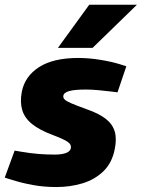

<svg xmlns="http://www.w3.org/2000/svg" viewBox="-28 -765 587 794"><path d="M205.4 8.5Q153.9 8.5 108.3 0.2Q62.6 -8 18.7 -22L-8.4 -30.5L32.5 -142.2L59 -137.7Q96.5 -131.2 130.9 -128.4Q165.4 -125.7 198.4 -125.7Q227.5 -125.7 245.4 -132.5Q263.2 -139.2 265.3 -153.8Q266.3 -161.9 261.3 -169.4Q256.2 -177 238.9 -186Q221.7 -195 185.6 -208.6Q135.1 -227.6 104.6 -252.1Q74.1 -276.6 64.1 -309.3Q54.1 -342 62.1 -385Q74.6 -449.4 133.4 -487.4Q192.3 -525.3 295.6 -525.3Q340 -525.3 386.9 -517.6Q433.8 -509.9 465.9 -499.9L494.4 -490.9L458 -383.2L438.5 -385.7Q406.5 -389.7 378.2 -392.2Q350 -394.7 326 -394.7Q280.5 -394.7 258.1 -388.4Q235.8 -382.1 233.8 -368.6Q232.7 -360.5 239.3 -353.7Q245.8 -346.9 266.6 -337.9Q287.4 -328.9 330.4 -313.3Q380.9 -295.8 409.1 -273.8Q437.4 -251.8 446.4 -221.3Q455.4 -190.8 446.4 -147.8Q435.4 -91.3 399.5 -56.6Q363.5 -21.9 312.6 -6.7Q261.7 8.5 205.4 8.5ZM211.5 -567 341.1 -745.5H538.4L354.9 -567Z"/></svg>

Font: REM Medium
Style: Italic
Weight: 500
Italic angle: -11°
Designer: Octavio Pardo
Foundry: Ashler Design
Version: Version 1.005;gftools[0.9.28]